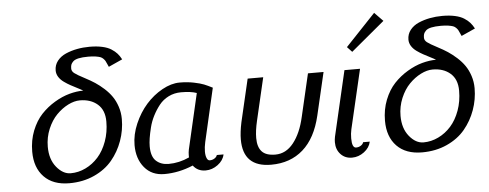

<svg xmlns="http://www.w3.org/2000/svg" viewBox="-49 -844 2506 983"><g transform="rotate(-5 1204.0 -352.5)"><path d="M360.8 -403.8Q332 -403.8 300 -387.7Q268.1 -371.6 240.5 -343.5Q212.9 -315.4 194.8 -272.5Q176.8 -229.5 176.8 -181.2Q176.8 -116.7 209.7 -76.4Q242.7 -36.1 282.2 -36.1Q322.3 -36.1 359.1 -54Q396 -71.8 424.3 -103.5Q452.6 -135.3 469.7 -182.4Q486.8 -229.5 486.8 -284.2Q486.8 -342.8 451.7 -373.3Q416.5 -403.8 360.8 -403.8ZM382.8 -452.1Q374.5 -457.5 355.5 -467Q336.4 -476.6 320.3 -485.4Q304.2 -494.1 287.4 -506.1Q270.5 -518.1 260.7 -533.7Q251 -549.3 251 -566.9Q251 -594.7 267.6 -616Q284.2 -637.2 311.5 -649.2Q338.9 -661.1 369.9 -667Q400.9 -672.9 434.1 -672.9Q470.7 -672.9 498.8 -666.7Q526.9 -660.6 545.2 -648.9Q563.5 -637.2 574.7 -624.5Q585.9 -611.8 595.2 -594.2L523.9 -562Q521 -567.9 516.6 -578.1Q512.2 -588.4 509.5 -593.3Q506.8 -598.1 500.2 -605Q493.7 -611.8 484.9 -615Q476.1 -618.2 460.4 -620.6Q444.8 -623 422.9 -623Q392.6 -623 373 -618.7Q353.5 -614.3 345 -605.7Q336.4 -597.2 333.7 -589.4Q331.1 -581.5 331.1 -569.8Q331.1 -556.2 344 -545.9Q356.9 -535.6 397.9 -514.2Q425.3 -500 447.5 -485.4Q469.7 -470.7 492.7 -450Q515.6 -429.2 531.2 -406.5Q546.9 -383.8 556.9 -353.5Q566.9 -323.2 566.9 -290Q566.9 -232.4 547.6 -178.5Q528.3 -124.5 492.4 -81.3Q456.5 -38.1 399.2 -12Q341.8 14.2 271 14.2Q187.5 14.2 141.4 -33.4Q95.2 -81.1 95.2 -163.1Q95.2 -221.2 114.7 -270.5Q134.3 -319.8 165 -352.5Q195.8 -385.3 234.6 -408.4Q273.4 -431.6 311.3 -441.9Q349.1 -452.1 382.8 -452.1Z M620.1 0ZM620.1 -150.9Q620.1 -205.1 644 -260.5Q668 -315.9 704.6 -357.2Q741.2 -398.4 787.8 -424.3Q834.5 -450.2 877.9 -450.2Q916.5 -450.2 950.2 -443.4Q983.9 -436.5 1002 -429.2Q1020 -421.9 1044.9 -409.2L981.9 -134.8Q976.1 -108.9 976.1 -86.9Q976.1 -65.9 981.7 -53Q987.3 -40 997.1 -40Q1010.7 -40 1021.7 -47.1Q1032.7 -54.2 1035.2 -64H1069.8Q1063.5 -33.2 1034.4 -11.7Q1005.4 9.8 971.7 9.8Q930.7 9.8 907.7 -21Q834 9.8 759.8 9.8Q695.3 9.8 657.7 -35.4Q620.1 -80.6 620.1 -150.9ZM960.9 -389.2Q931.2 -399.9 880.9 -399.9Q845.7 -399.9 816.4 -385.3Q787.1 -370.6 767.8 -346.2Q748.5 -321.8 733.9 -293.2Q719.2 -264.6 711.7 -234.1Q704.1 -203.6 700.4 -179.9Q696.8 -156.2 696.8 -138.2Q696.8 -85.4 721.7 -62.7Q746.6 -40 786.1 -40Q839.8 -40 892.1 -64V-76.2Q892.1 -89.4 895 -104Z M1306.6 -439.9 1255.4 -220.2Q1243.7 -170.4 1243.7 -132.8Q1243.7 -86.9 1264.9 -63.5Q1286.1 -40 1334.5 -40Q1389.2 -40 1428 -88.9Q1466.8 -137.7 1485.4 -220.2L1536.6 -439.9H1616.7L1565.4 -220.2Q1538.6 -106 1472.9 -48.1Q1407.2 9.8 1308.6 9.8Q1164.6 9.8 1164.6 -131.8Q1164.6 -169.4 1175.3 -220.2L1226.6 -439.9Z M1643.1 0ZM1747.1 -529.8ZM1747.1 -529.8ZM1900.9 -718.8 1944.8 -673.8 1772 -529.8 1747.1 -556.2ZM1643.1 0ZM1732.9 -134.8Q1728 -113.3 1728 -88.9Q1728 -40 1749 -40Q1762.7 -40 1773.7 -47.1Q1784.7 -54.2 1787.1 -64H1821.3Q1814.9 -33.2 1786.4 -11.7Q1757.8 9.8 1724.1 9.8Q1688.5 9.8 1665.8 -14.4Q1643.1 -38.6 1643.1 -76.2Q1643.1 -89.4 1646 -104L1724.1 -439.9H1804.2Z M2173.8 -403.8Q2145 -403.8 2113 -387.7Q2081.1 -371.6 2053.5 -343.5Q2025.9 -315.4 2007.8 -272.5Q1989.7 -229.5 1989.7 -181.2Q1989.7 -116.7 2022.7 -76.4Q2055.7 -36.1 2095.2 -36.1Q2135.3 -36.1 2172.1 -54Q2209 -71.8 2237.3 -103.5Q2265.6 -135.3 2282.7 -182.4Q2299.8 -229.5 2299.8 -284.2Q2299.8 -342.8 2264.6 -373.3Q2229.5 -403.8 2173.8 -403.8ZM2195.8 -452.1Q2187.5 -457.5 2168.5 -467Q2149.4 -476.6 2133.3 -485.4Q2117.2 -494.1 2100.3 -506.1Q2083.5 -518.1 2073.7 -533.7Q2064 -549.3 2064 -566.9Q2064 -594.7 2080.6 -616Q2097.2 -637.2 2124.5 -649.2Q2151.9 -661.1 2182.9 -667Q2213.9 -672.9 2247.1 -672.9Q2283.7 -672.9 2311.8 -666.7Q2339.8 -660.6 2358.2 -648.9Q2376.5 -637.2 2387.7 -624.5Q2398.9 -611.8 2408.2 -594.2L2336.9 -562Q2334 -567.9 2329.6 -578.1Q2325.2 -588.4 2322.5 -593.3Q2319.8 -598.1 2313.2 -605Q2306.6 -611.8 2297.9 -615Q2289.1 -618.2 2273.4 -620.6Q2257.8 -623 2235.8 -623Q2205.6 -623 2186 -618.7Q2166.5 -614.3 2158 -605.7Q2149.4 -597.2 2146.7 -589.4Q2144 -581.5 2144 -569.8Q2144 -556.2 2157 -545.9Q2169.9 -535.6 2210.9 -514.2Q2238.3 -500 2260.5 -485.4Q2282.7 -470.7 2305.7 -450Q2328.6 -429.2 2344.2 -406.5Q2359.9 -383.8 2369.9 -353.5Q2379.9 -323.2 2379.9 -290Q2379.9 -232.4 2360.6 -178.5Q2341.3 -124.5 2305.4 -81.3Q2269.5 -38.1 2212.2 -12Q2154.8 14.2 2084 14.2Q2000.5 14.2 1954.3 -33.4Q1908.2 -81.1 1908.2 -163.1Q1908.2 -221.2 1927.7 -270.5Q1947.3 -319.8 1978 -352.5Q2008.8 -385.3 2047.6 -408.4Q2086.4 -431.6 2124.3 -441.9Q2162.1 -452.1 2195.8 -452.1Z"/></g></svg>

Font: Pfennig
Style: Italic
Weight: 500
Italic angle: -13°
Version: Version 20120410 ; ttfautohint (v0.8)